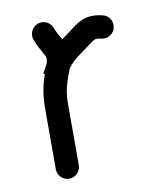

<svg xmlns="http://www.w3.org/2000/svg" viewBox="-64 -546 503 602"><g transform="rotate(-10 188.0 -245.0)"><path d="M73.7 -444.8C80.1 -426.8 89.8 -409.7 96.7 -397.9C103 -387.2 104 -383.8 104 -380.4C104.5 -374 103.5 -369.6 101.6 -363.3L85.9 -334.5L90.3 -332C81.5 -307.6 72.3 -273.9 72.3 -225.6V-32.2C72.3 -12.2 88.9 4.4 108.9 4.4C128.9 4.4 145.5 -12.2 145.5 -32.2V-225.6C145.5 -263.2 151.9 -286.1 159.7 -307.6L169.9 -335.4C178.2 -348.6 193.8 -362.8 212.4 -376C236.3 -392.6 254.4 -408.7 264.2 -412.1C270 -413.1 276.9 -412.6 282.2 -411.1C285.2 -410.2 289.1 -409.7 292.5 -409.7C313 -409.7 329.1 -425.8 329.1 -446.3C329.1 -462.9 318.4 -477.1 302.7 -481.4C285.2 -486.3 265.6 -487.8 246.6 -483.4C219.2 -476.1 197.8 -454.6 170.4 -435.5L163.1 -430.2L160.2 -435.1C153.3 -446.8 147.5 -457 143.1 -469.2C138.2 -482.9 124.5 -493.7 108.4 -493.7C88.4 -493.7 71.8 -477.1 71.8 -457C71.8 -452.6 72.3 -449.2 73.7 -444.8Z"/></g></svg>

Font: Velvelyne
Style: Regular
Weight: 400
Designer: Manon Van der Borght et Mariel Nils
Foundry: Velvetyne
Version: Version 1.070;Glyphs 3.3.1 (3343)